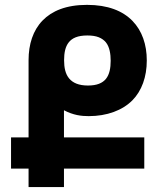

<svg xmlns="http://www.w3.org/2000/svg" viewBox="-20 -761 642 781"><path d="M96.2 0H240.2V-75.2H566.9V-202.1H240.2V-312.5C278.3 -292.5 310.5 -288.6 340.8 -288.6C415 -288.6 478 -312 518.6 -353C556.6 -391.6 577.1 -448.2 577.1 -515.1C577.1 -579.6 558.1 -635.7 518.6 -676.3C479 -716.8 418.9 -741.2 334 -741.2C248.5 -741.2 190.9 -716.3 153.3 -677.7C114.3 -637.7 96.2 -581.1 96.2 -516.1V-202.1H24.9V-75.2H96.2ZM337.9 -413.1C300.3 -413.1 276.4 -423.8 261.2 -441.9C246.1 -460 240.7 -485.4 240.7 -516.1C240.7 -545.9 245.6 -571.3 259.8 -588.9C273.4 -606 295.9 -616.7 335.4 -616.7C354 -616.7 369.6 -614.3 381.8 -609.4C394 -604.5 403.8 -597.2 410.6 -588.9C425.8 -570.3 430.2 -541.5 430.2 -513.7C430.2 -484.4 425.3 -458 411.1 -440.4C397 -422.9 374 -413.1 337.9 -413.1Z"/></svg>

Font: Hack
Style: Bold
Weight: 700
Monospace: yes
Designer: Christopher Simpkins
Foundry: Christopher Simpkins
Version: Version 2.010